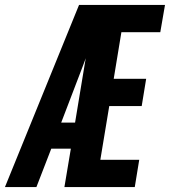

<svg xmlns="http://www.w3.org/2000/svg" viewBox="-48 -755 686 775"><path d="M-28 0 271 -735H618L599 -625H442L411 -437H542L524 -327H393L357 -110H514L496 0H212L238 -155H159L99 0ZM199 -260H255L298 -520Q295 -512 292.5 -504.5Q290 -497 287 -490Z"/></svg>

Font: Iosevka SS04 XBd Ex Obl
Style: Regular
Weight: 800
Width: 7
Italic angle: -9°
Monospace: yes
Designer: Belleve Invis
Foundry: Belleve Invis
Version: Version 19.0.0; ttfautohint (v1.8.4)